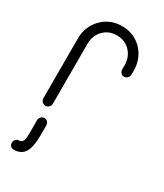

<svg xmlns="http://www.w3.org/2000/svg" viewBox="-216 -668 895 1048"><g transform="rotate(30 231.0 -144.0)"><path d="M115 62C99 62 85 76 85 92V150V174C85 208 83 238 55 238C39 238 27 252 27 268C27 284 39 296 55 296C133 296 143 224 143 150V92C143 76 131 62 115 62ZM227 -584C131 -584 55 -504 55 -408V-28C55 -12 69 2 85 2C101 2 115 -12 115 -28V-408C115 -474 165 -526 227 -526H237C299 -526 349 -474 349 -408V-380C349 -364 361 -350 377 -350C393 -350 407 -364 407 -380V-408C407 -504 333 -584 237 -584Z"/></g></svg>

Font: bauhaus_2017
Style: _regular
Weight: 400
Version: Version 1.0